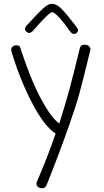

<svg xmlns="http://www.w3.org/2000/svg" viewBox="-20 -749 558 1026"><path d="M175 232Q175 226 178 220Q235 89 277 -35Q215 -76 150 -201.5Q85 -327 41 -475Q39 -482 40 -486Q41 -495 48.5 -501Q56 -507 69 -507Q79 -507 83.5 -502.5Q88 -498 91 -486Q142 -328 198 -223Q254 -118 297 -89Q330 -194 351.5 -273.5Q373 -353 406 -489Q409 -501 414.5 -505.5Q420 -510 431 -510Q458 -510 463 -488Q464 -485 463 -482.5Q462 -480 462 -478Q425 -326 405 -252.5Q385 -179 351 -84Q330 -23 294.5 71.5Q259 166 231 235Q226 247 220.5 252Q215 257 205 257Q192 257 183.5 250Q175 243 175 232ZM357 -578Q325 -624 297.5 -654Q270 -684 259 -684Q243 -684 161 -590Q148 -573 136 -573Q128 -573 121 -579.5Q114 -586 114 -594Q114 -604 122 -612L146 -638Q182 -678 210 -703.5Q238 -729 257 -729Q282 -729 310 -700.5Q338 -672 378 -619L391 -602Q397 -594 397 -588Q397 -580 391 -574Q385 -568 377 -568Q365 -568 357 -578Z"/></svg>

Font: Mali Light
Style: Regular
Weight: 300
Designer: Kitiyaporn Chalermlarp | Katatrad Aksorn Co.,Ltd.
Foundry: Cadson Demak Co.,Ltd.
Version: Version 1.000; ttfautohint (v1.6)